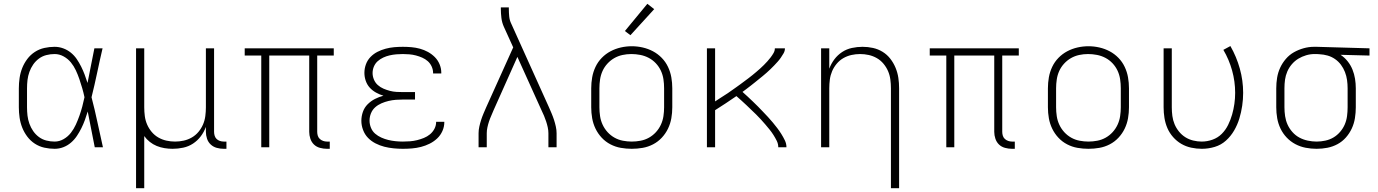

<svg xmlns="http://www.w3.org/2000/svg" viewBox="-20 -774 7240 1009"><path d="M267 8Q240 8 213 2Q186 -4 163 -19Q140 -34 123.5 -56Q107 -78 97 -103Q87 -128 83 -155.5Q79 -183 79 -210V-310Q79 -337 83 -364.5Q87 -392 97 -417Q107 -442 123.5 -464Q140 -486 163 -501Q186 -516 213 -522Q240 -528 267 -528Q290 -528 312 -520Q334 -512 352 -497.5Q370 -483 383 -464Q396 -445 406.5 -424Q417 -403 425 -381.5Q433 -360 440 -338Q449 -384 458 -429.5Q467 -475 476 -520H519Q504 -456 490.5 -391.5Q477 -327 461 -263Q478 -198 492 -132Q506 -66 521 0H478Q469 -47 459.5 -94Q450 -141 441 -188Q434 -165 426 -143Q418 -121 407.5 -100Q397 -79 384 -59.5Q371 -40 353 -24.5Q335 -9 313 -0.5Q291 8 267 8ZM267 -30Q292 -30 314.5 -43Q337 -56 352.5 -76Q368 -96 378.5 -119Q389 -142 397.5 -166Q406 -190 412.5 -214.5Q419 -239 424 -263Q419 -287 412 -311Q405 -335 397 -358.5Q389 -382 378.5 -404.5Q368 -427 352.5 -446Q337 -465 314.5 -477.5Q292 -490 267 -490Q245 -490 223.5 -484.5Q202 -479 184.5 -466Q167 -453 154.5 -435Q142 -417 134.5 -396Q127 -375 124.5 -353.5Q122 -332 122 -310V-210Q122 -188 124.5 -166.5Q127 -145 134.5 -124Q142 -103 154.5 -85Q167 -67 184.5 -54Q202 -41 223.5 -35.5Q245 -30 267 -30Z M695 215V-520H738V-210Q738 -187 741 -164Q744 -141 753 -120Q762 -99 777 -81Q792 -63 812 -51.5Q832 -40 854.5 -35Q877 -30 900 -30Q923 -30 945.5 -35Q968 -40 988 -51.5Q1008 -63 1023 -81Q1038 -99 1047 -120Q1056 -141 1059 -164Q1062 -187 1062 -210V-520H1105V-81Q1105 -71 1108 -61Q1111 -51 1118 -44Q1125 -37 1135 -33.5Q1145 -30 1156 -30H1170V8H1156Q1137 8 1119 3Q1101 -2 1087.5 -14.5Q1074 -27 1068 -45Q1062 -63 1062 -81V-107Q1052 -80 1035 -57.5Q1018 -35 994.5 -19.5Q971 -4 943 2Q915 8 887 8Q866 8 844.5 4.5Q823 1 803.5 -7Q784 -15 767 -28.5Q750 -42 738 -59V215Z M1698 8Q1680 8 1661.5 3Q1643 -2 1630 -14.5Q1617 -27 1611 -45Q1605 -63 1605 -81V-482H1395V0H1353V-482H1266V-520H1734V-482H1647V-81Q1647 -71 1650 -61Q1653 -51 1660.5 -44Q1668 -37 1678 -33.5Q1688 -30 1698 -30H1713V8Z M2097 8Q2073 8 2048 5.5Q2023 3 1999.5 -3Q1976 -9 1953.5 -20.5Q1931 -32 1914 -49.5Q1897 -67 1888 -91Q1879 -115 1879 -139Q1879 -163 1887 -186Q1895 -209 1912 -226Q1929 -243 1950.5 -254Q1972 -265 1995 -271Q1975 -277 1956 -287.5Q1937 -298 1923 -313.5Q1909 -329 1902 -349.5Q1895 -370 1895 -391Q1895 -414 1903 -436Q1911 -458 1927 -474.5Q1943 -491 1963.5 -501.5Q1984 -512 2006.5 -518Q2029 -524 2051.5 -526Q2074 -528 2097 -528Q2120 -528 2142.5 -526Q2165 -524 2187 -518Q2209 -512 2229 -501Q2249 -490 2265 -474Q2281 -458 2290 -436.5Q2299 -415 2299 -393Q2299 -392 2299 -390.5Q2299 -389 2299 -388H2256Q2256 -389 2256 -389.5Q2256 -390 2256 -391Q2256 -408 2248.5 -424.5Q2241 -441 2228 -452.5Q2215 -464 2199 -471Q2183 -478 2166 -482.5Q2149 -487 2131.5 -488.5Q2114 -490 2097 -490Q2080 -490 2062.5 -488.5Q2045 -487 2027.5 -483Q2010 -479 1994 -471.5Q1978 -464 1965 -452.5Q1952 -441 1945 -424.5Q1938 -408 1938 -390Q1938 -373 1945 -356Q1952 -339 1965.5 -327Q1979 -315 1995.5 -308Q2012 -301 2029 -296.5Q2046 -292 2064 -291Q2082 -290 2100 -290H2161V-251H2100Q2080 -251 2060.5 -249.5Q2041 -248 2022 -243.5Q2003 -239 1984.5 -231Q1966 -223 1951.5 -210Q1937 -197 1929.5 -178.5Q1922 -160 1922 -140Q1922 -121 1929.5 -102.5Q1937 -84 1951.5 -71.5Q1966 -59 1984 -51Q2002 -43 2020.5 -38.5Q2039 -34 2058.5 -32Q2078 -30 2097 -30Q2116 -30 2135 -31.5Q2154 -33 2172 -37.5Q2190 -42 2207.5 -49Q2225 -56 2239.5 -68Q2254 -80 2263 -97Q2272 -114 2272 -133Q2272 -133 2272 -133.5Q2272 -134 2272 -134H2315Q2315 -134 2315 -133.5Q2315 -133 2315 -132Q2315 -108 2305 -85.5Q2295 -63 2277.5 -46.5Q2260 -30 2238 -19Q2216 -8 2192.5 -2Q2169 4 2145 6Q2121 8 2097 8Z M2495 0V-74Q2495 -91 2499 -109Q2503 -127 2508.5 -144Q2514 -161 2521 -177.5Q2528 -194 2535 -210L2677 -525L2628 -633Q2618 -655 2615 -679.5Q2612 -704 2612 -728V-735H2654V-728Q2654 -708 2656 -687.5Q2658 -667 2667 -649L2865 -210Q2872 -194 2879 -177.5Q2886 -161 2891.5 -144Q2897 -127 2901 -109Q2905 -91 2905 -74V0H2862V-74Q2862 -89 2858.5 -105Q2855 -121 2850 -136Q2845 -151 2839 -165.5Q2833 -180 2826 -194L2699 -475L2574 -195Q2568 -180 2561.5 -165.5Q2555 -151 2550 -136Q2545 -121 2541.5 -105Q2538 -89 2538 -74V0Z M3300 8Q3271 8 3242.5 3Q3214 -2 3188 -15.5Q3162 -29 3142 -50.5Q3122 -72 3109.5 -98Q3097 -124 3092 -152.5Q3087 -181 3087 -210V-310Q3087 -339 3092 -367.5Q3097 -396 3109.5 -422.5Q3122 -449 3142.5 -470Q3163 -491 3188.5 -504.5Q3214 -518 3242.5 -524.5Q3271 -531 3300 -531Q3329 -531 3357.5 -524.5Q3386 -518 3411.5 -504.5Q3437 -491 3457.5 -470Q3478 -449 3490.5 -422.5Q3503 -396 3508 -367.5Q3513 -339 3513 -310V-210Q3513 -181 3508 -152.5Q3503 -124 3490.5 -98Q3478 -72 3458 -50.5Q3438 -29 3412 -15.5Q3386 -2 3357.5 3Q3329 8 3300 8ZM3300 -30Q3323 -30 3346.5 -34.5Q3370 -39 3390.5 -50.5Q3411 -62 3427 -79.5Q3443 -97 3453 -118.5Q3463 -140 3466.5 -163.5Q3470 -187 3470 -210V-310Q3470 -334 3466.5 -357.5Q3463 -381 3453 -402.5Q3443 -424 3426.5 -441.5Q3410 -459 3389 -470Q3368 -481 3344.5 -485.5Q3321 -490 3298 -490Q3274 -490 3251 -485Q3228 -480 3208 -468.5Q3188 -457 3172 -439.5Q3156 -422 3146.5 -401Q3137 -380 3133.5 -356.5Q3130 -333 3130 -310V-210Q3130 -187 3133.5 -163.5Q3137 -140 3147 -118.5Q3157 -97 3173 -79.5Q3189 -62 3209.5 -50.5Q3230 -39 3253.5 -34.5Q3277 -30 3300 -30ZM3293 -589 3264 -611 3382 -754 3418 -726Z M3695 0V-520H3738V-241Q3749 -248 3760 -255.5Q3771 -263 3782.5 -270Q3794 -277 3805 -284.5Q3816 -292 3827 -300Q3838 -308 3849 -315.5Q3860 -323 3870.5 -331Q3881 -339 3892 -347Q3903 -355 3913.5 -363Q3924 -371 3934.5 -379.5Q3945 -388 3955 -396.5Q3965 -405 3975 -414Q3985 -423 3994.5 -432.5Q4004 -442 4013 -452Q4022 -462 4030 -472.5Q4038 -483 4045 -495Q4052 -507 4052 -520H4105Q4105 -506 4098 -494Q4091 -482 4083.5 -471Q4076 -460 4067 -450Q4058 -440 4048.5 -430Q4039 -420 4029 -410.5Q4019 -401 4009 -392Q3999 -383 3988.5 -374.5Q3978 -366 3967.5 -357.5Q3957 -349 3946.5 -340.5Q3936 -332 3925 -323.5Q3914 -315 3903.5 -307Q3893 -299 3882 -291Q3896 -279 3909.5 -266Q3923 -253 3937 -240Q3951 -227 3964 -213.5Q3977 -200 3990 -186.5Q4003 -173 4016 -159Q4029 -145 4041 -130.5Q4053 -116 4064.5 -101Q4076 -86 4086 -70Q4096 -54 4104.5 -36.5Q4113 -19 4113 0H4070Q4070 -18 4062 -34Q4054 -50 4044.5 -65Q4035 -80 4024 -93.5Q4013 -107 4001.5 -120.5Q3990 -134 3978 -147Q3966 -160 3953.5 -172.5Q3941 -185 3928 -197Q3915 -209 3902.5 -221.5Q3890 -234 3876.5 -245.5Q3863 -257 3850 -269Q3823 -250 3794.5 -231.5Q3766 -213 3738 -195V0Z M4662 215V-310Q4662 -333 4659 -356Q4656 -379 4647 -400Q4638 -421 4623 -439Q4608 -457 4588 -468.5Q4568 -480 4545.5 -485Q4523 -490 4500 -490Q4477 -490 4454.5 -485Q4432 -480 4412 -468.5Q4392 -457 4377 -439Q4362 -421 4353 -400Q4344 -379 4341 -356Q4338 -333 4338 -310V0H4295V-520H4338V-413Q4348 -440 4365 -462.5Q4382 -485 4405.5 -500.5Q4429 -516 4457 -522Q4485 -528 4513 -528Q4541 -528 4568 -522Q4595 -516 4618.5 -501.5Q4642 -487 4659 -465Q4676 -443 4686.5 -417.5Q4697 -392 4701 -365Q4705 -338 4705 -310V215Z M5298 8Q5280 8 5261.5 3Q5243 -2 5230 -14.5Q5217 -27 5211 -45Q5205 -63 5205 -81V-482H4995V0H4953V-482H4866V-520H5334V-482H5247V-81Q5247 -71 5250 -61Q5253 -51 5260.5 -44Q5268 -37 5278 -33.5Q5288 -30 5298 -30H5313V8Z M5700 8Q5671 8 5642.5 3Q5614 -2 5588 -15.5Q5562 -29 5542 -50.5Q5522 -72 5509.5 -98Q5497 -124 5492 -152.5Q5487 -181 5487 -210V-310Q5487 -339 5492 -367.5Q5497 -396 5509.5 -422.5Q5522 -449 5542.5 -470Q5563 -491 5588.5 -504.5Q5614 -518 5642.5 -524.5Q5671 -531 5700 -531Q5729 -531 5757.5 -524.5Q5786 -518 5811.5 -504.5Q5837 -491 5857.5 -470Q5878 -449 5890.5 -422.5Q5903 -396 5908 -367.5Q5913 -339 5913 -310V-210Q5913 -181 5908 -152.5Q5903 -124 5890.5 -98Q5878 -72 5858 -50.5Q5838 -29 5812 -15.5Q5786 -2 5757.5 3Q5729 8 5700 8ZM5700 -30Q5723 -30 5746.5 -34.5Q5770 -39 5790.5 -50.5Q5811 -62 5827 -79.5Q5843 -97 5853 -118.5Q5863 -140 5866.5 -163.5Q5870 -187 5870 -210V-310Q5870 -334 5866.5 -357.5Q5863 -381 5853 -402.5Q5843 -424 5826.5 -441.5Q5810 -459 5789 -470Q5768 -481 5744.5 -485.5Q5721 -490 5698 -490Q5674 -490 5651 -485Q5628 -480 5608 -468.5Q5588 -457 5572 -439.5Q5556 -422 5546.5 -401Q5537 -380 5533.5 -356.5Q5530 -333 5530 -310V-210Q5530 -187 5533.5 -163.5Q5537 -140 5547 -118.5Q5557 -97 5573 -79.5Q5589 -62 5609.5 -50.5Q5630 -39 5653.5 -34.5Q5677 -30 5700 -30Z M6296 8Q6268 8 6240 2Q6212 -4 6188 -18Q6164 -32 6145 -53.5Q6126 -75 6115 -100.5Q6104 -126 6099.5 -154Q6095 -182 6095 -210V-520H6138V-210Q6138 -187 6141 -164.5Q6144 -142 6152.5 -121.5Q6161 -101 6175.5 -83Q6190 -65 6209 -53Q6228 -41 6250.5 -35.5Q6273 -30 6295 -30Q6324 -30 6352 -40Q6380 -50 6400.5 -70.5Q6421 -91 6434 -117.5Q6447 -144 6455 -172Q6463 -200 6467 -228.5Q6471 -257 6471 -286Q6471 -346 6455 -403.5Q6439 -461 6409 -512L6446 -532Q6478 -476 6495.5 -413.5Q6513 -351 6513 -286Q6513 -252 6508 -218Q6503 -184 6493 -151Q6483 -118 6465.5 -88Q6448 -58 6422.5 -35Q6397 -12 6363.5 -2Q6330 8 6296 8Z M6899 8Q6870 8 6841.5 2.5Q6813 -3 6787.5 -16.5Q6762 -30 6742 -51Q6722 -72 6709.5 -98Q6697 -124 6692 -152.5Q6687 -181 6687 -210V-310Q6687 -338 6691.5 -365.5Q6696 -393 6707.5 -418Q6719 -443 6737.5 -464.5Q6756 -486 6780 -499.5Q6804 -513 6831 -520.5Q6858 -528 6885 -528Q6889 -528 6892.5 -528Q6896 -528 6900 -528L7177 -520V-482L7025 -486Q7046 -472 7062 -452Q7078 -432 7087.5 -408.5Q7097 -385 7101 -360Q7105 -335 7105 -310V-210Q7105 -182 7100.5 -153.5Q7096 -125 7084 -99Q7072 -73 7053 -51.5Q7034 -30 7009 -16.5Q6984 -3 6956 2.5Q6928 8 6899 8ZM6899 -30Q6922 -30 6945 -35Q6968 -40 6987.5 -51.5Q7007 -63 7022.5 -81Q7038 -99 7047 -120Q7056 -141 7059 -164Q7062 -187 7062 -210V-310Q7062 -332 7059 -353.5Q7056 -375 7048 -395.5Q7040 -416 7027 -433.5Q7014 -451 6996 -463.5Q6978 -476 6957 -482Q6936 -488 6914 -489L6900 -490Q6897 -490 6894 -490Q6891 -490 6888 -490Q6866 -490 6844 -483.5Q6822 -477 6803 -465.5Q6784 -454 6769 -436.5Q6754 -419 6745 -398Q6736 -377 6733 -355Q6730 -333 6730 -310V-210Q6730 -187 6733.5 -163.5Q6737 -140 6746.5 -119Q6756 -98 6772 -80Q6788 -62 6808.5 -51Q6829 -40 6852.5 -35Q6876 -30 6899 -30Z"/></svg>

Font: Zed Sans Extralight Extended
Style: Regular
Weight: 200
Width: 7
Designer: Belleve Invis
Foundry: Belleve Invis
Version: Version 1.0.0; ttfautohint (v1.8.4)